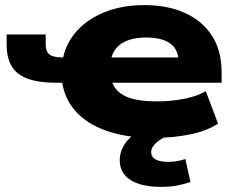

<svg xmlns="http://www.w3.org/2000/svg" viewBox="-20 -529 912 752"><path d="M583 11Q475 11 396 -17Q317 -45 272.5 -97.5Q228 -150 222 -221L244 -205H199Q98 -205 52 -240Q6 -275 6 -354V-394H159V-355Q159 -327 174 -315.5Q189 -304 226 -304H245L224 -285Q233 -351 275.5 -401.5Q318 -452 387.5 -480.5Q457 -509 546 -509Q637 -509 705 -478Q773 -447 810.5 -388.5Q848 -330 848 -247V-205H395L415 -221Q424 -178 465.5 -155Q507 -132 595 -132Q653 -132 704 -142.5Q755 -153 786 -172L834 -45Q793 -17 726.5 -3Q660 11 583 11ZM552 -382Q511 -382 481 -371Q451 -360 434 -338.5Q417 -317 413 -287L393 -304H700L680 -286Q679 -335 647 -358.5Q615 -382 552 -382ZM613 203Q533 203 491 176Q449 149 449 99Q449 54 482.5 17.5Q516 -19 586 -48L642 0Q619 10 603.5 21Q588 32 580 43.5Q572 55 572 67Q572 86 589.5 95.5Q607 105 638 105Q656 105 671.5 102.5Q687 100 706 94L726 184Q695 194 669 198.5Q643 203 613 203Z"/></svg>

Font: Nunito Sans 10pt Expanded Black
Style: Regular
Weight: 900
Width: 7
Designer: Vernon Adams
Foundry: Vernon Adams
Version: Version 3.101;gftools[0.9.27]